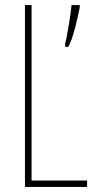

<svg xmlns="http://www.w3.org/2000/svg" viewBox="-20 -734 381 754"><path d="M78 0H322V-25H104V-714H78ZM293 -704V-714H261C259 -687 242 -580 236 -564V-550H248C267 -580 286 -669 293 -704Z"/></svg>

Font: Noto Sans Khmer UI ExtraCondensed Thin
Style: Regular
Weight: 100
Width: 2
Designer: Danh Hong and the Monotype Design Team
Foundry: Monotype Imaging Inc.
Version: Version 2.002